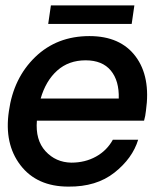

<svg xmlns="http://www.w3.org/2000/svg" viewBox="-20 -688 609 713"><path d="M469 -599H159L169 -668H479ZM522 -277Q520 -257 515 -240H117Q111 -168 149 -126.5Q187 -85 245 -84Q296 -84 336.5 -106.5Q377 -129 399 -169H493Q472 -100 405 -47Q338 6 234 5Q117 5 56 -74.5Q-5 -154 13 -275Q30 -398 110.5 -476Q191 -554 312 -554Q427 -554 483.5 -478.5Q540 -403 522 -277ZM298 -464Q235 -464 192.5 -426Q150 -388 131 -322H421Q423 -388 391.5 -426Q360 -464 298 -464Z"/></svg>

Font: Oakes Grotesk Medium
Style: Italic
Weight: 500
Italic angle: -8°
Designer: Samuel Oakes
Foundry: Samuel Oakes
Version: Version 1.000;PS 001.000;hotconv 1.0.88;makeotf.lib2.5.64775